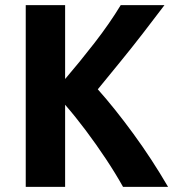

<svg xmlns="http://www.w3.org/2000/svg" viewBox="-20 -718 673 746"><path d="M633 8Q570 -100 498 -198.5Q426 -297 360 -371Q400 -420 445 -475Q490 -530 534.5 -587.5Q579 -645 619 -698H449Q406 -627 347 -551Q288 -475 233 -411V-698H80V8H233V-311Q273 -265 313.5 -211Q354 -157 391.5 -100.5Q429 -44 458 8Z"/></svg>

Font: Repo Bold
Style: Bold
Weight: 700
Designer: Stefan Peev
Foundry: Context Ltd
Version: Version 1.502